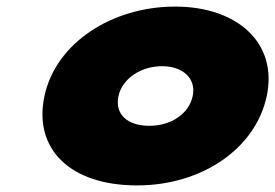

<svg xmlns="http://www.w3.org/2000/svg" viewBox="-20 -548 836 583"><path d="M789.9 -256C824.2 -417.2 701 -528 511.8 -528C319.5 -528 149.2 -417.3 114.9 -256C81.2 -97.2 191 15 396.4 15C593.3 15 756.1 -97 789.9 -256ZM565.1 -256.1C553.9 -203.4 500.3 -166 433.8 -166C364.1 -166 328.5 -203.2 339.7 -256.1C351.1 -309.4 407.9 -347 472.3 -347C535.5 -347 576.5 -309.4 565.1 -256.1Z"/></svg>

Font: Hussar Nova
Style: 96
Weight: 700
Foundry: Cannot Into Space Fonts
Version: Version 0.99